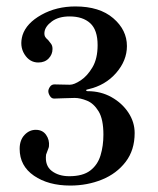

<svg xmlns="http://www.w3.org/2000/svg" viewBox="-20 -758 489 596"><path d="M198 -182Q130 -182 85.5 -212.5Q41 -243 41 -296Q41 -323 56 -339Q71 -355 91 -355Q112 -355 123 -339.5Q134 -324 132 -304Q132 -301 128 -291.5Q124 -282 123 -278Q119 -244 140.5 -227.5Q162 -211 195 -211Q237 -211 260 -228.5Q283 -246 292 -275.5Q301 -305 301 -340Q301 -388 286 -412.5Q271 -437 250 -445.5Q229 -454 212 -454Q196 -454 176 -453Q156 -452 148 -452Q140 -452 135 -460Q130 -468 130 -475Q130 -481 135 -488.5Q140 -496 149 -496Q158 -496 172 -495.5Q186 -495 197 -495Q210 -495 230.5 -508.5Q251 -522 267 -549Q283 -576 283 -618Q283 -665 260 -686Q237 -707 196 -707Q162 -707 141 -691.5Q120 -676 118 -658Q117 -648 121 -642.5Q125 -637 130 -633Q134 -628 138.5 -622Q143 -616 143 -606Q143 -589 131 -576.5Q119 -564 99 -564Q72 -564 56 -589.5Q40 -615 50 -649Q62 -686 108.5 -712Q155 -738 214 -738Q289 -738 331.5 -701.5Q374 -665 374 -615Q374 -570 340.5 -531.5Q307 -493 254 -481Q247 -480 247.5 -477.5Q248 -475 252 -475Q293 -475 326 -456.5Q359 -438 378.5 -408.5Q398 -379 398 -345Q398 -292 370 -255.5Q342 -219 296.5 -200.5Q251 -182 198 -182Z"/></svg>

Font: Zen Old Mincho Black
Style: Regular
Weight: 900
Designer: Yoshimichi Ohira
Foundry: Positype
Version: Version 1.001